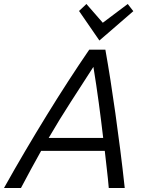

<svg xmlns="http://www.w3.org/2000/svg" viewBox="-59 -942 721 962"><path d="M-39 0Q14 -95 68 -186.5Q122 -278 175.5 -365Q229 -452 282.5 -534.5Q336 -617 388 -693H469Q482 -620 494.5 -540.5Q507 -461 519 -375Q531 -289 543 -195.5Q555 -102 566 0H486Q482 -47 476.5 -93Q471 -139 466 -186H147Q122 -141 96.5 -94.5Q71 -48 46 0ZM185 -251H458Q448 -337 436 -426Q424 -515 409 -607Q351 -517 294.5 -429.5Q238 -342 185 -251ZM439 -739 337 -887 374 -922 456 -828 581 -922 609 -886Z"/></svg>

Font: Ubuntu Sans
Style: Italic
Weight: 400
Italic angle: -13.5°
Designer: Dalton Maag Ltd
Foundry: Dalton Maag Ltd
Version: Version 1.006